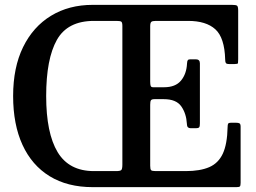

<svg xmlns="http://www.w3.org/2000/svg" viewBox="-20 -770 1055 790"><path d="M34 -375Q34 -492.5 75 -576.2Q116 -660 189.8 -705Q263.5 -750 361.5 -750H934Q951 -750 955.5 -746.5Q960 -743 960 -726V-526.5Q960 -514 959.2 -510.2Q958.5 -506.5 945.5 -506.5H922.5Q911.5 -506.5 909 -511.2Q906.5 -516 906.5 -525.5Q904 -615 866 -649.5Q828 -684 754 -684H621Q607 -684 602.5 -680Q598 -676 598 -661.5V-434Q598 -422 600 -416.5Q602 -411 610 -411H655Q702 -411 724.8 -438.5Q747.5 -466 749.5 -508.5Q750 -519 752.8 -522.5Q755.5 -526 763.5 -526H785.5Q802.5 -526 802.5 -509.5V-262.5Q802.5 -250.5 799.8 -246.5Q797 -242.5 785.5 -242.5H764Q758 -242.5 753.8 -245.8Q749.5 -249 749 -260.5Q746.5 -303 725.8 -332.5Q705 -362 654 -362H615.5Q604.5 -362 601.2 -357.5Q598 -353 598 -339V-88Q598 -73.5 601.8 -69.8Q605.5 -66 620.5 -66H744Q803 -66 840.8 -82.2Q878.5 -98.5 896.8 -137.8Q915 -177 916.5 -247Q916.5 -258 919 -261.5Q921.5 -265 930 -265H951Q961.5 -265 965.8 -262.2Q970 -259.5 970 -248.5V-17.5Q970 -6 967 -3Q964 0 953 0H361.5Q257.5 0 184.2 -45Q111 -90 72.5 -174Q34 -258 34 -375ZM459 -684H366.5Q258 -684 214 -605.8Q170 -527.5 170 -375Q170 -222.5 217 -144.2Q264 -66 366.5 -66H457Q475 -66 479.2 -70.5Q483.5 -75 483.5 -93V-663Q483.5 -678 478.8 -681Q474 -684 459 -684Z"/></svg>

Font: Besley* Narrow Medium
Style: Regular
Weight: 500
Width: 4
Designer: Owen Earl
Foundry: indestructible type*
Version: Version 3.000; ttfautohint (v1.8.3)